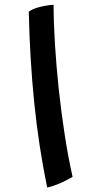

<svg xmlns="http://www.w3.org/2000/svg" viewBox="-20 -756 402 824"><path d="M291.5 3Q233 37.5 182.5 49Q145.5 -131 126.8 -316.2Q108 -501.5 103.5 -705.5Q117.5 -717.5 148.5 -725.5Q179.5 -733.5 210 -735.5Q210 -660.5 215.8 -567Q221.5 -473.5 232.2 -373Q243 -272.5 258 -175.8Q273 -79 291.5 3Z"/></svg>

Font: Grandstander Medium
Style: Italic
Weight: 500
Italic angle: -15°
Designer: Tyler Finck
Foundry: Etcetera Type Co
Version: Version 1.200; ttfautohint (v1.8.3)